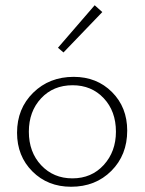

<svg xmlns="http://www.w3.org/2000/svg" viewBox="-20 -708 551 732"><path d="M222 -508 201 -526 341 -688 370 -662ZM251 4Q162 4 103.5 -54.5Q45 -113 45 -202Q45 -294 106.5 -354.5Q168 -415 261 -415Q349 -415 407 -357Q465 -299 465 -210Q465 -117 404.5 -56.5Q344 4 251 4ZM256 -28Q329 -28 375.5 -79Q422 -130 422 -206Q422 -284 375.5 -333.5Q329 -383 257 -383Q183 -383 136.5 -333Q90 -283 90 -206Q90 -128 137 -78Q184 -28 256 -28Z"/></svg>

Font: EauTestText Light
Style: Regular
Weight: 300
Designer: Christian Thalmann (Catharsis Fonts)
Version: Version 0.001;PS 000.001;hotconv 1.0.88;makeotf.lib2.5.64775